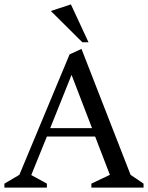

<svg xmlns="http://www.w3.org/2000/svg" viewBox="-20 -852 672 872"><path d="M0 0V-18L68 -58L296 -605L350 -630L573 -58L632 -18V0H395V-18L479 -58L412 -232H193L122 -57L193 -18V0ZM208 -270H398L305 -512ZM354 -660 211 -802 302 -832 382 -660Z"/></svg>

Font: Ancizar Serif Light
Style: Regular
Weight: 400
Version: Version 8.100